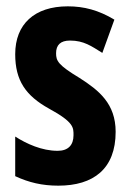

<svg xmlns="http://www.w3.org/2000/svg" viewBox="-20 -576 409 606"><path d="M345 -160C345 -249 292 -291 231 -330C163 -371 157 -384 157 -408C157 -434 171 -448 201 -448C245 -448 269 -430 303 -409L341 -514C291 -544 245 -556 194 -556C89 -556 28 -500 28 -405C28 -322 61 -274 135 -233C214 -190 212 -173 212 -149C212 -118 195 -100 162 -100C112 -100 64 -122 28 -145V-20C71 0 113 10 164 10C275 10 345 -43 345 -160Z"/></svg>

Font: Noto Sans Gurmukhi UI ExtraCondensed
Style: Bold
Weight: 700
Width: 2
Designer: Jelle Bosma - Monotype Design Team
Foundry: Monotype Imaging Inc.
Version: Version 2.004